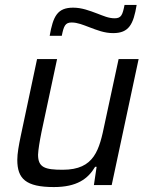

<svg xmlns="http://www.w3.org/2000/svg" viewBox="-20 -749 606 777"><path d="M181 -604H230C238 -644 244 -658 270 -658C294 -658 317 -648 341 -639C373 -627 402 -615 438 -615C502 -615 520 -651 533 -729H484C476 -689 471 -675 444 -675C419 -675 398 -685 374 -694C342 -706 311 -718 276 -718C212 -718 195 -683 181 -604ZM198 8C291 8 336 -25 365 -74H371L360 0H432L541 -510H460L404 -250C382 -143 363 -62 234 -62C162 -62 134 -71 134 -123C135 -144 140 -175 148 -215L211 -510H130L64 -199C56 -161 50 -128 50 -102C50 -26 84 8 198 8Z"/></svg>

Font: Saira UNSAM
Style: Italic
Weight: 400
Italic angle: -12°
Designer: Hector Gatti with collaboration of the Omnibus-Type team
Foundry: Omnibus-Type
Version: Version 0.072;PS 000.072;hotconv 1.0.88;makeotf.lib2.5.64775